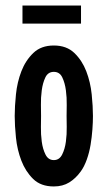

<svg xmlns="http://www.w3.org/2000/svg" viewBox="-20 -661 373 692"><path d="M174 11Q127 11 99.5 -16Q72 -43 57 -82Q42 -121 37.5 -165Q33 -209 33 -243Q33 -277 37.5 -321Q42 -365 57 -404Q72 -443 100 -470Q128 -497 174 -497Q220 -497 248 -470Q276 -443 291 -404Q306 -365 310.5 -321Q315 -277 315 -243Q315 -221 313 -194Q311 -167 306.5 -139.5Q302 -112 293 -86.5Q284 -61 271 -43Q253 -18 229.5 -3.5Q206 11 174 11ZM174 -84Q194 -84 204 -104Q214 -124 217.5 -150.5Q221 -177 220.5 -203.5Q220 -230 220 -243Q220 -256 220.5 -282.5Q221 -309 217.5 -335.5Q214 -362 204.5 -382Q195 -402 174 -402Q153 -402 143.5 -382Q134 -362 130.5 -335.5Q127 -309 127.5 -282.5Q128 -256 128 -243Q128 -230 127.5 -203.5Q127 -177 130.5 -150.5Q134 -124 144 -104Q154 -84 174 -84ZM61 -641H272V-576H61Z"/></svg>

Font: Osterbar
Style: Regular
Weight: 500
Width: 3
Designer: Peter Wiegel, Basierend auf Erbar schmal-halbfette Grotesk v. Jacob Erbar
Foundry: Peter Wiegel
Version: Version 1.0